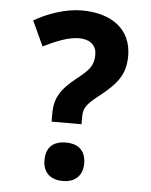

<svg xmlns="http://www.w3.org/2000/svg" viewBox="-53 -768 649 825"><g transform="rotate(5 272.0 -355.5)"><path d="M307.6 -236.8V-266.1C307.6 -307.6 319.3 -323.2 374 -366.2C445.8 -423.3 481.9 -464.4 481.9 -546.9C481.9 -658.2 399.9 -724.1 266.6 -724.1C196.3 -724.1 117.7 -695.8 62 -663.1L111.8 -555.2C167 -582.5 219.7 -604 264.6 -604C315.9 -604 340.8 -577.1 340.8 -540C340.8 -491.7 321.3 -471.2 266.6 -428.2C204.6 -378.9 178.7 -338.9 178.7 -272.9V-236.8ZM162.6 -69.8C162.6 -11.2 200.2 13.2 249 13.2C294.4 13.2 334 -11.2 334 -69.8C334 -130.9 294.4 -152.8 249 -152.8C200.2 -152.8 162.6 -130.9 162.6 -69.8Z"/></g></svg>

Font: Noto Reveo Sans
Style: Bold
Weight: 700
Designer: Monotype Design team
Foundry: Monotype Imaging Inc.
Version: Version 1.04